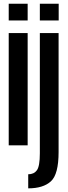

<svg xmlns="http://www.w3.org/2000/svg" viewBox="-20 -775 364 1024"><path d="M26.5 0H127.5V-598.5H26.5ZM26.5 -755V-666H127.5V-755ZM130.5 229.5Q210.5 229.5 251.5 192Q292.5 154.5 292.5 36V-598.5H192.5V42.5Q192.5 111.5 176.8 133Q161 154.5 130.5 154.5ZM192.5 -755V-666H293V-755Z"/></svg>

Font: Anybody ExtraCondensed Medium
Style: Regular
Weight: 500
Width: 2
Version: Version 1.113;gftools[0.9.25]